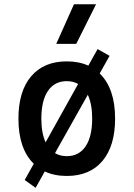

<svg xmlns="http://www.w3.org/2000/svg" viewBox="-20 -815 626 900"><path d="M147 65.4 95.7 28.8 138.2 -47.4Q66.4 -117.7 66.4 -258.8Q66.4 -387.2 126 -457.3Q185.5 -527.3 293 -527.3Q350.1 -527.3 394 -507.3L437.5 -585L493.7 -553.2L447.3 -470.7Q519.5 -400.4 519.5 -258.8Q519.5 -130.9 460.2 -60.5Q400.9 9.8 293 9.8Q234.9 9.8 189.9 -11.2ZM293 -83Q350.1 -83 381.1 -128.9Q412.1 -174.8 412.1 -258.8Q412.1 -327.1 391.6 -370.6L237.8 -97.2Q261.7 -83 293 -83ZM193.8 -147.9 346.2 -421.4Q323.2 -434.6 293 -434.6Q235.8 -434.6 204.8 -388.9Q173.8 -343.3 173.8 -258.8Q173.8 -191.4 193.8 -147.9ZM243.7 -609.4 326.7 -794.9H430.2L337.4 -609.4Z"/></svg>

Font: CaskaydiaCove NFP
Style: Regular
Weight: 400
Designer: Aaron Bell
Foundry: Saja Typeworks
Version: Version 2111.001; VTT 6.35;Nerd Fonts 3.1.1